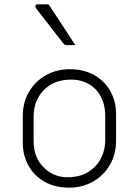

<svg xmlns="http://www.w3.org/2000/svg" viewBox="-20 -855 640 885"><path d="M300 -536Q366 -536 414 -509Q462 -482 488.5 -435Q515 -388 515 -328V-207Q515 -143 486 -94Q457 -45 408 -17.5Q359 10 300 10Q234 10 186 -17Q138 -44 111.5 -91Q85 -138 85 -198V-319Q85 -384 114 -432.5Q143 -481 192 -508.5Q241 -536 300 -536ZM309 -488Q252 -488 213.5 -464.5Q175 -441 155 -403Q135 -365 135 -319V-205Q135 -128 182 -83Q202 -62 230 -50Q258 -38 291 -38Q348 -38 387 -62.5Q426 -87 445.5 -125.5Q465 -164 465 -207V-321Q465 -360 453 -391.5Q441 -423 419 -445Q399 -465 371 -476.5Q343 -488 309 -488ZM204 -835Q235 -788 266.5 -740Q298 -692 327 -647H289Q278 -647 272 -655Q245 -690 225.5 -714.5Q206 -739 188 -763Q170 -787 146 -817Q142 -823 143.5 -829Q145 -835 152 -835Z"/></svg>

Font: Recursive Sn Lnr St Lt
Style: Regular
Weight: 300
Version: Version 1.079;hotconv 1.0.112;makeotfexe 2.5.65598; ttfautoh